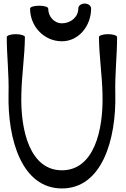

<svg xmlns="http://www.w3.org/2000/svg" viewBox="-20 -1008 710 1079"><path d="M149 -960C149 -859 228 -776 328 -776C422 -776 492 -862 492 -960C492 -976 476 -988 456 -988C436 -988 420 -976 420 -960C420 -912 377 -877 328 -877C284 -877 251 -915 251 -960C251 -969 228 -976 200 -976C172 -976 149 -969 149 -960ZM18 -800C18 -694 31 -588 28 -481C22 -221 104 51 328 51C552 51 634 -221 628 -481C625 -588 638 -694 638 -800C637 -809 615 -816 587 -816C558 -816 536 -808 536 -800C537 -692 554 -586 556 -479C562 -271 506 -51 328 -51C150 -51 94 -271 100 -479C102 -586 119 -692 120 -800C120 -808 98 -816 69 -816C41 -816 19 -809 18 -800Z"/></svg>

Font: Nupuram Condensed Medium
Style: Regular
Weight: 500
Width: 3
Designer: Santhosh Thottingal (santhosh.thottingal@gmail.com)
Foundry: SMC
Version: Version 1.000